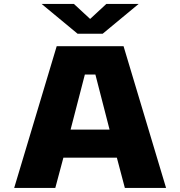

<svg xmlns="http://www.w3.org/2000/svg" viewBox="-20 -928 890 948"><path d="M800 0H596.5L557 -149.5H293L253 0H50L260 -700H590ZM399 -560 328.5 -288H521L451 -560ZM185.5 -908.5H345L425 -834.5L505 -908.5H664.5L487 -761.5H363Z"/></svg>

Font: Trispace SemiExpanded ExtraBold
Style: Regular
Weight: 800
Width: 6
Designer: Tyler Finck
Foundry: Etcetera Type Company
Version: Version 1.210; ttfautohint (v1.8.3)